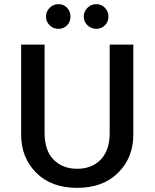

<svg xmlns="http://www.w3.org/2000/svg" viewBox="-20 -895 746 926"><path d="M444 -875Q469 -875 486 -857.5Q503 -840 503 -815Q503 -790 486 -773Q469 -756 444 -756Q420 -756 402 -773Q384 -790 384 -815Q384 -840 402 -857.5Q420 -875 444 -875ZM262 -875Q287 -875 303.5 -857.5Q320 -840 320 -815Q320 -790 303.5 -773Q287 -756 262 -756Q237 -756 219.5 -773Q202 -790 202 -815Q202 -840 219.5 -857.5Q237 -875 262 -875ZM195 -254Q195 -169 238.5 -125Q282 -81 352 -81Q424 -81 466.5 -126Q509 -171 509 -254V-680H623V-245Q623 -135 550 -62Q477 11 352 11Q227 11 154.5 -62Q82 -135 82 -245V-680H195Z"/></svg>

Font: Palanquin SemiBold
Style: Regular
Weight: 600
Designer: Pria Ravichandran
Version: Version 1.0.4